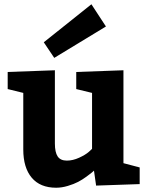

<svg xmlns="http://www.w3.org/2000/svg" viewBox="-20 -869 695 899"><path d="M89 -169V-434L16 -452V-532L237 -540V-197Q237 -156 250 -136.5Q263 -117 293 -117Q321 -117 350.5 -130.5Q380 -144 396 -158L411 -172V-434L337 -452V-532L558 -540V-105L634 -85V-7L430 0L420 -70Q417 -67 410.5 -61.5Q404 -56 385 -42Q366 -28 346 -17.5Q326 -7 297.5 1.5Q269 10 243 10Q168 10 128.5 -37Q89 -84 89 -169ZM476 -745 234 -598 185 -671 408 -849Z"/></svg>

Font: BitterBold
Style: Bold
Weight: 700
Designer: Sol Matas
Foundry: Sol Matas
Version: Version 001.001